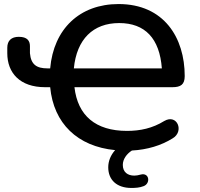

<svg xmlns="http://www.w3.org/2000/svg" viewBox="-20 -735 989 949"><path d="M569 -621C697 -621 769 -545 780 -397H345C359 -541 440 -621 569 -621ZM629 194C648 194 670 193 690 185C725 172 719 116 675 128C664 131 654 133 644 133C611 133 587 116 587 80C587 51 607 25 632 9C708 5 777 -16 833 -51C892 -85 856 -174 792 -137C734 -101 673 -88 608 -88C452 -88 364 -164 348 -304H832C873 -304 893 -317 893 -359C893 -548 791 -715 566 -715C374 -715 245 -592 228 -397H215C162 -397 133 -415 128 -472V-507C128 -533 115 -553 73 -553C36 -553 16 -534 16 -499V-472C16 -375 78 -304 203 -304H228C245 -125 363 -11 549 7C527 32 515 61 515 92C515 155 558 194 629 194Z"/></svg>

Font: SN Pro Medium
Style: Regular
Weight: 500
Designer: Tobias Whetton
Foundry: Supernotes
Version: Version 1.003;Glyphs 3.3 (3324)